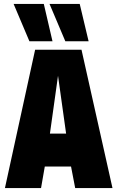

<svg xmlns="http://www.w3.org/2000/svg" viewBox="-20 -953 595 973"><path d="M5 0 158 -701H393L550 0H361L340 -109H207L188 0ZM233 -276H315L274 -569ZM311 -744 231 -933H384L429 -744ZM129 -744 49 -933H202L246 -744Z"/></svg>

Font: Georama SemiCondensed ExtraBold
Style: Regular
Weight: 800
Width: 4
Designer: Jean-Baptiste Levee
Foundry: Production Type
Version: Version 1.000